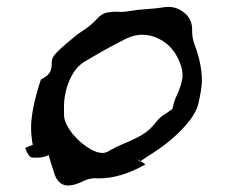

<svg xmlns="http://www.w3.org/2000/svg" viewBox="-20 -830 678 567"><path d="M394.5 -354 383.3 -360.8 392.6 -353ZM282.2 -378.4Q291 -378.4 298.3 -382.3Q322.8 -396.5 348.6 -407Q374.5 -417.5 398.7 -431.4Q422.9 -445.3 441.4 -470.2Q452.6 -484.9 471.2 -495.6Q480 -501.5 488.8 -507.8L491.2 -516.6Q494.6 -533.2 501.5 -546.9Q519 -584.5 519 -607.9Q519 -621.1 514.6 -635.7Q495.6 -692.4 449.7 -715.3Q425.3 -727.5 400.4 -727.5Q378.4 -727.5 356.9 -717.8Q306.6 -693.4 258.3 -664.6L229 -647.5Q201.7 -630.9 185.3 -593Q168.9 -555.2 168.9 -512.2Q168.9 -511.2 169.2 -489Q169.4 -466.8 194.8 -434.1Q218.8 -405.3 249 -388.7Q267.1 -378.4 282.2 -378.4ZM394.5 -354 409.7 -344.7Q337.4 -303.2 271 -303.2L258.8 -303.7Q241.7 -303.2 224.6 -294.4Q199.2 -282.2 181.6 -282.2Q148.9 -282.2 138.2 -324.7L128.4 -355.5L123.5 -372.1Q107.9 -364.3 87.4 -364.3Q85 -364.3 75 -364.7Q64.9 -365.2 54.2 -393.1L76.7 -402.3Q71.8 -428.2 71.8 -453.1Q71.8 -503.9 98.1 -586.9Q99.6 -590.8 100.6 -595.2Q117.2 -603.5 125 -613Q132.8 -622.6 132.8 -642.1V-647Q132.8 -659.7 145.8 -673.3Q158.7 -687 175.3 -700.7L190.4 -713.4Q205.1 -726.6 222.2 -737.8Q246.6 -752.9 265.1 -772.9Q279.3 -789.6 296.4 -793Q309.1 -795.4 322.3 -795.4L338.9 -794.9Q349.6 -794.9 359.9 -796.9Q387.2 -801.8 414.3 -803.2Q441.4 -804.7 467.8 -809.1L478 -809.6Q502 -809.6 523.4 -793Q547.4 -774.4 547.4 -742.7V-739.3Q547.4 -720.2 552.7 -703.1Q576.2 -643.6 576.2 -592.3Q576.2 -568.8 565.7 -523.4Q555.2 -478 483.9 -416.5Q454.6 -392.1 421.9 -372.1Z"/></svg>

Font: Unutterable
Style: Regular
Weight: 400
Designer: GGBotNet
Foundry: f0n7.com
Version: 1.00